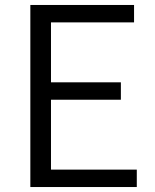

<svg xmlns="http://www.w3.org/2000/svg" viewBox="-20 -752 624 772"><path d="M102 -732H519V-662H185V-421H466V-351H185V-70H530V0H102Z"/></svg>

Font: KaiGen Gothic SC Normal
Style: Regular
Weight: 300
Designer: Ryoko NISHIZUKA Ë•øÂ°öÊ∂ºÂ≠ê (kana & ideographs); Paul D. Hunt (Latin, Greek & Cyrillic); Wenlong ZHANG Âº†ÊñáÈæô (bopom
Version: Version 1.001 October 10, 2014